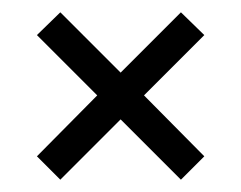

<svg xmlns="http://www.w3.org/2000/svg" viewBox="-20 -570 392 312"><path d="M78 -278 40 -316 138 -415 40 -513 78 -550 176 -452 274 -550 312 -513 214 -415 312 -316 274 -278 176 -376Z"/></svg>

Font: Oswald Light
Style: Regular
Weight: 300
Designer: Vernon Adams
Foundry: Vernon Adams
Version: Version 4.103;gftools[0.9.33.dev8+g029e19f]